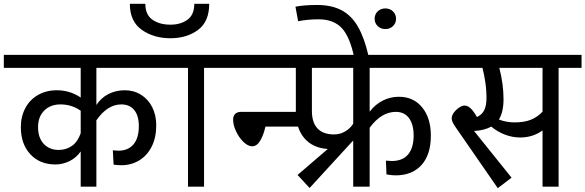

<svg xmlns="http://www.w3.org/2000/svg" viewBox="-40 -976 3061 1004"><path d="M464 -427Q488 -464 526.5 -484Q565 -504 613 -504Q660 -504 697.5 -480.5Q735 -457 756 -415.5Q777 -374 777 -321Q777 -256 753 -209Q729 -162 687.5 -137Q646 -112 595 -112Q577 -112 554 -115L550 -190Q568 -188 579 -188Q630 -188 658 -221Q686 -254 686 -317Q686 -371 662 -400.5Q638 -430 594 -430Q522 -430 464 -347V0H382V-184Q358 -150 322.5 -133Q287 -116 250 -116Q168 -116 118.5 -169.5Q69 -223 69 -311Q69 -367 92.5 -411Q116 -455 159 -479.5Q202 -504 257 -504Q326 -504 382 -466V-621H-20V-689H866V-621H464ZM382 -279V-397Q335 -430 276 -430Q224 -430 191.5 -398Q159 -366 159 -311Q159 -256 188.5 -224Q218 -192 267 -192Q306 -192 336 -213Q366 -234 382 -279Z M1147 -621H1027V0H943V-621H826V-689H1147ZM639 -956H720Q720 -899 757 -873Q794 -847 851 -847Q905 -847 940.5 -873Q976 -899 976 -956H1054Q1054 -863 995.5 -819.5Q937 -776 851 -776Q764 -776 701.5 -820Q639 -864 639 -956Z M1107 -689H1478V-621H1107ZM1179 -350Q1179 -370 1190 -380.5Q1201 -391 1220 -391H1581V-314H1348Q1338 -269 1320.5 -240Q1303 -211 1279 -211Q1257 -211 1233.5 -233.5Q1210 -256 1194.5 -289Q1179 -322 1179 -350Z M1893 -621V-392Q1922 -430 1961.5 -450Q2001 -470 2046 -470Q2122 -470 2167.5 -414.5Q2213 -359 2213 -267Q2213 -167 2164 -113Q2115 -59 2029 -59Q2008 -59 1981 -64L1978 -136Q2000 -134 2008 -134Q2066 -134 2094.5 -169Q2123 -204 2123 -267Q2123 -325 2099 -358Q2075 -391 2030 -391Q1954 -391 1893 -308V0H1807V-241L1801 -235L1579 7L1516 -61L1674 -197Q1595 -202 1551 -254Q1507 -306 1507 -396V-621H1412V-689H2291V-621ZM1707 -273Q1738 -273 1764.5 -288.5Q1791 -304 1807 -329V-621H1591V-396Q1591 -335 1620.5 -304Q1650 -273 1707 -273Z M1626 -875Q1569 -875 1519 -865L1505 -941Q1550 -950 1618 -950Q1694 -950 1746 -922.5Q1798 -895 1831.5 -837Q1865 -779 1887 -684L1813 -672Q1790 -784 1747 -829.5Q1704 -875 1626 -875ZM1919 -878Q1919 -901 1935 -916.5Q1951 -932 1975 -932Q1999 -932 2015 -916.5Q2031 -901 2031 -878Q2031 -855 2015 -839.5Q1999 -824 1975 -824Q1951 -824 1935 -839.5Q1919 -855 1919 -878Z M3001 -621H2881V0H2797V-294Q2746 -257 2680 -257Q2640 -257 2600.5 -272Q2561 -287 2529 -314Q2493 -294 2439 -291L2635 -47L2563 8L2343 -310Q2322 -340 2322 -356Q2322 -372 2333.5 -387.5Q2345 -403 2361 -413.5Q2377 -424 2389 -424Q2405 -424 2420.5 -410Q2436 -396 2454 -364Q2480 -376 2492 -399.5Q2504 -423 2504 -467Q2504 -537 2483 -621H2251V-689H3001ZM2797 -621H2571Q2593 -536 2593 -457Q2593 -391 2569 -351Q2607 -336 2651 -336Q2703 -336 2737.5 -350.5Q2772 -365 2797 -392Z"/></svg>

Font: Fira GO
Style: Regular
Weight: 400
Designer: Carrois Corporate
Foundry: Carrois Corporate GbR
Version: Version 0.300